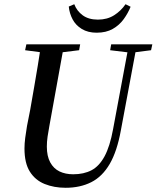

<svg xmlns="http://www.w3.org/2000/svg" viewBox="-20 -874 742 910"><path d="M205 -622 99 -636 105 -664H360L355 -636L241 -622ZM291 16Q236 16 191.5 -2Q147 -20 121.5 -60.5Q96 -101 96 -170Q96 -193 99.5 -220.5Q103 -248 108 -277L123 -353Q133 -411 142 -462Q151 -513 159 -562.5Q167 -612 175 -664H284L214 -277Q209 -251 205.5 -226.5Q202 -202 202 -179Q202 -134 218 -104.5Q234 -75 262 -61.5Q290 -48 327 -48Q377 -48 413.5 -67Q450 -86 475.5 -133Q501 -180 516 -262L591 -664H629L553 -257Q535 -157 500 -97Q465 -37 412.5 -10.5Q360 16 291 16ZM593 -625 502 -636 507 -664H702L696 -636L611 -625ZM438 -719Q397 -719 368 -736.5Q339 -754 324 -782.5Q309 -811 306 -843L332 -854Q344 -822 372 -801.5Q400 -781 444 -781Q488 -781 520.5 -801.5Q553 -822 575 -854L599 -842Q587 -812 566.5 -783.5Q546 -755 514.5 -737Q483 -719 438 -719Z"/></svg>

Font: Source Serif 4 48pt SemiBold
Style: Italic
Weight: 600
Italic angle: -12°
Designer: Frank Grießhammer
Foundry: Adobe Systems Incorporated
Version: Version 4.004;hotconv 1.0.116;makeotfexe 2.5.65601